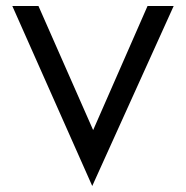

<svg xmlns="http://www.w3.org/2000/svg" viewBox="-20 -600 619 639"><path d="M471 -580 290 -167 108 -580H21L287 19L558 -580Z"/></svg>

Font: Charger
Style: Bd
Weight: 400
Designer: Jasper
Foundry: Cannot Into Space Fonts
Version: Version 0.98